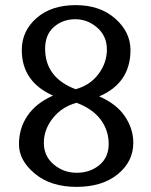

<svg xmlns="http://www.w3.org/2000/svg" viewBox="-20 -691 590 749"><path d="M367 -315Q434 -286 467 -237.5Q500 -189 500 -134Q500 -61 439.5 -11.5Q379 38 278.5 38Q178 38 116 -13.5Q54 -65 54 -128Q54 -191 87.5 -240Q121 -289 187 -318Q65 -372 65 -496Q65 -570 122.5 -620.5Q180 -671 275 -671Q370 -671 429.5 -618.5Q489 -566 489 -496Q489 -367 367 -315ZM279 -290Q222 -275 186.5 -230.5Q151 -186 151 -134Q151 -82 189.5 -49.5Q228 -17 279.5 -17Q331 -17 367.5 -47Q404 -77 404 -129.5Q404 -182 373 -224Q342 -266 279 -290ZM156 -501Q156 -388 275 -343Q331 -358 364 -402Q397 -446 397 -498Q397 -550 359.5 -583Q322 -616 273.5 -616Q225 -616 190.5 -586Q156 -556 156 -501Z"/></svg>

Font: Julee
Style: Regular
Weight: 400
Version: Version 1.001